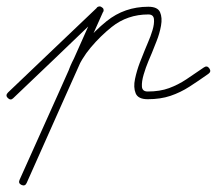

<svg xmlns="http://www.w3.org/2000/svg" viewBox="-33 -297 675 598"><path d="M-9 8Q-17 0 -8 -9Q24 -39 56 -70Q88 -101 121 -132Q158 -167 195 -202.5Q232 -238 269 -273Q277 -281 286 -273Q294 -264 285 -256Q248 -220 211 -185Q174 -150 137 -114Q105 -84 73 -53Q41 -22 8 9Q0 17 -9 8ZM282 -275Q293 -271 288 -260Q228 -126 168.5 7Q109 140 50 273Q50 273 50 273Q50 273 50 273Q45 284 34 279Q23 274 28 263Q88 130 147.5 -3Q207 -136 266 -269Q271 -280 282 -275ZM204 -73Q200 -61 189 -66Q177 -70 182 -81Q199 -126 231 -164Q263 -202 299 -231Q355 -276 429 -276Q458 -276 465.5 -259Q473 -242 468.5 -217Q464 -192 454.5 -168.5Q445 -145 440 -132Q437 -125 429 -106Q421 -87 414.5 -65Q408 -43 409 -27.5Q410 -12 427 -12Q465 -12 493.5 -22.5Q522 -33 547.5 -50Q573 -67 602 -87Q612 -94 619 -84Q626 -74 616 -67Q585 -45 557 -27Q529 -9 498 1.5Q467 12 427 12Q397 12 389.5 -6.5Q382 -25 387.5 -51Q393 -77 402.5 -102Q412 -127 418 -141Q420 -147 428 -165Q436 -183 442 -203Q448 -223 446.5 -237.5Q445 -252 429 -252Q364 -252 315 -213Q280 -185 250 -149.5Q220 -114 204 -73Q204 -73 204 -73Q204 -73 204 -73Z"/></svg>

Font: FRB American Cursive Light
Style: Italic
Weight: 300
Italic angle: -25°
Version: Version 2.0;Modular Font Editor K font №1